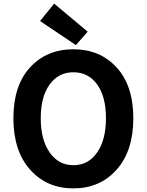

<svg xmlns="http://www.w3.org/2000/svg" viewBox="-20 -1026 810 1060"><path d="M385 14Q238 14 146 -89.5Q54 -193 54 -373Q54 -554 146 -654Q238 -754 385 -754Q532 -754 624 -653.5Q716 -553 716 -373Q716 -193 624 -89.5Q532 14 385 14ZM385 -114Q468 -114 516.5 -184.5Q565 -255 565 -373Q565 -492 516.5 -559.5Q468 -627 385 -627Q303 -627 254 -559.5Q205 -492 205 -373Q205 -255 254 -184.5Q303 -114 385 -114ZM399 -777 201 -910 279 -1006 464 -851Z"/></svg>

Font: Source Han Sans CN Bold
Style: Bold
Weight: 700
Designer: Ryoko NISHIZUKA 西塚涼子 (kana & ideographs); Paul D. Hunt (Latin, Greek & Cyrillic); Wenlong ZHANG 张文龙 (bopomofo); Sandoll 
Foundry: Adobe Systems Incorporated
Version: Version 1.00;May 30, 2023;FontCreator 11.5.0.2422 32-bit